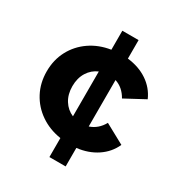

<svg xmlns="http://www.w3.org/2000/svg" viewBox="-182 -781 955 1024"><g transform="rotate(30 295.5 -269.0)"><path d="M452 -194 573 -128Q548 -72 495.5 -37Q443 -2 373 6V120H273V3Q202 -8 147.5 -45.5Q93 -83 62.5 -140.5Q32 -198 32 -269Q32 -340 62.5 -397.5Q93 -455 147.5 -492.5Q202 -530 273 -541V-658H373V-544Q444 -536 496 -501Q548 -466 573 -409L452 -344Q423 -396 373 -412V-126Q424 -143 452 -194ZM273 -131V-407Q235 -391 212.5 -355Q190 -319 190 -269Q190 -219 212.5 -183Q235 -147 273 -131Z"/></g></svg>

Font: Idrija
Style: Bold
Weight: 700
Designer: Julieta Ulanovsky
Foundry: Julieta Ulanovsky
Version: Version 7.200